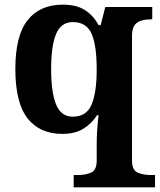

<svg xmlns="http://www.w3.org/2000/svg" viewBox="-20 -566 688 826"><path d="M297 240V187H315Q348 187 372 176.5Q396 166 396 125V52Q396 20 398.5 -13Q401 -46 404 -70H397Q376 -36 340 -13Q304 10 248 10Q151 10 98.5 -57Q46 -124 46 -269Q46 -413 99 -479.5Q152 -546 250 -546Q309 -546 345.5 -522.5Q382 -499 404 -458H413L433 -536H635V-483H631Q609 -483 590 -478Q571 -473 559.5 -458.5Q548 -444 548 -413V125Q548 166 572 176.5Q596 187 629 187H647V240ZM293 -64Q352 -64 374 -116Q396 -168 396 -267Q396 -371 374 -421Q352 -471 293 -471Q243 -471 221.5 -420.5Q200 -370 200 -268Q200 -168 221.5 -116Q243 -64 293 -64Z"/></svg>

Font: Noto Serif Tamil
Style: Bold Italic
Weight: 700
Italic angle: -12°
Designer: Indian Type Foundry, Tom Grace, and the Monotype Design Team
Foundry: Monotype Imaging Inc.
Version: Version 2.003; ttfautohint (v1.8.4.7-5d5b)